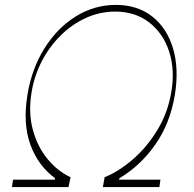

<svg xmlns="http://www.w3.org/2000/svg" viewBox="-20 -757 784 777"><path d="M28.4 0 32.7 -29.8H201.7L203.1 -35.5Q133.5 -87 102.8 -171.9Q72.1 -256.7 90.9 -372.2Q108.3 -479.4 160.2 -561.8Q212 -644.2 286.9 -690.7Q361.9 -737.2 448.9 -737.2Q535.9 -737.2 595.5 -690.7Q655.2 -644.2 680 -561.8Q704.9 -479.4 687.5 -372.2Q668 -256.7 608.5 -171.9Q549 -87 463.1 -35.5L461.6 -29.8H629.3L625 0H396.3L403.4 -39.8Q462.4 -63.9 519 -113.3Q575.6 -162.6 617.5 -231.9Q659.4 -301.1 673.3 -384.9Q688.6 -474.4 664.6 -548.1Q640.6 -621.8 584.3 -665.8Q528.1 -709.9 446 -710.2Q383.9 -709.9 327.9 -684.5Q272 -659.1 226.4 -614.3Q180.8 -569.6 150 -510.8Q119.3 -452.1 108 -384.9Q94.1 -301.1 112.9 -231.9Q131.7 -162.6 172.6 -113.3Q213.4 -63.9 265.6 -39.8L257.1 0Z"/></svg>

Font: Inter Thin  BETA
Style: Italic
Weight: 100
Italic angle: -9.39999°
Designer: Rasmus Andersson
Foundry: rsms
Version: Version 3.011;git-f93a4a705